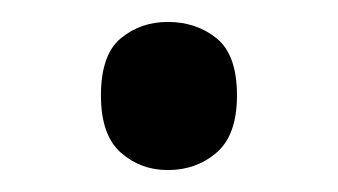

<svg xmlns="http://www.w3.org/2000/svg" viewBox="-20 -141 308 175"><path d="M72 -54Q72 -91 90 -106Q108 -121 133 -121Q159 -121 177.5 -106Q196 -91 196 -54Q196 -18 177.5 -2Q159 14 133 14Q108 14 90 -2Q72 -18 72 -54Z"/></svg>

Font: ukorean05
Style: Book
Weight: 400
Designer: Jelle Bosma - Monotype Design Team
Foundry: Monotype Imaging Inc.
Version: Version 2.003